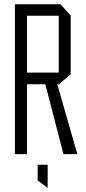

<svg xmlns="http://www.w3.org/2000/svg" viewBox="-20 -724 406 902"><path d="M50 0V-704H107V0ZM278 0 193 -328 238 -367 343 -1V0ZM107 -328V-383H256V-328ZM256 -328V-650H312V-375L257 -328ZM107 -650V-704H264L312 -651V-650ZM203 158 157 124V50H204V158Z"/></svg>

Font: Foldit Thin Light
Style: Regular
Weight: 300
Version: Version 1.003